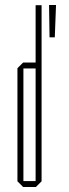

<svg xmlns="http://www.w3.org/2000/svg" viewBox="-20 -751 278 771"><path d="M73 0 50 -23V-477L73 -500H123V-730H147V-23L124 0ZM74 -476V-24H123V-476ZM179 -601 177 -730V-731H205L200 -601Z"/></svg>

Font: Foldit Thin Thin
Style: Regular
Weight: 250
Version: Version 1.003